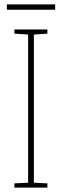

<svg xmlns="http://www.w3.org/2000/svg" viewBox="-20 -847 278 867"><path d="M229 -827H11V-803H229ZM194 0V-19L133 -22V-691L194 -695V-714H45V-695L107 -691V-22L45 -19V0Z"/></svg>

Font: Noto Sans Lao Condensed Thin
Style: Regular
Weight: 100
Width: 3
Designer: Monotype Design Team
Foundry: Monotype Imaging Inc.
Version: Version 2.003